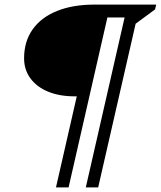

<svg xmlns="http://www.w3.org/2000/svg" viewBox="-20 -710 701 837"><path d="M306 -290Q239 -290 189.5 -310.5Q140 -331 112.5 -368.5Q85 -406 85 -456Q85 -529 122 -581.5Q159 -634 228 -662Q297 -690 393 -690H437L345 -290ZM224 107 406 -690H461L279 107ZM354 107 536 -690H661L656 -669L546 -588L581 -649L408 107ZM435 -634 447 -690H551L539 -634Z"/></svg>

Font: Platypi Light SemiBold
Style: Italic
Weight: 600
Italic angle: -13°
Version: Version 1.200